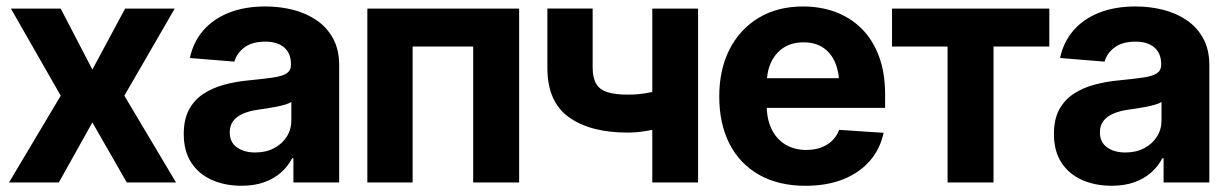

<svg xmlns="http://www.w3.org/2000/svg" viewBox="-20 -573 3862 603"><path d="M170.7 -545.9 270.1 -354.5 372.9 -545.9H528.7L370.5 -272.5L532.8 0H378.1L270.1 -188.5L164.8 0H8.4L170.7 -272.5L14.3 -545.9Z M738.4 10.4Q686.3 10.4 645.2 -8Q604 -26.3 580.6 -62.4Q557.1 -98.5 557.1 -152.3Q557.1 -198 573.6 -228.7Q590.1 -259.4 618.9 -278.3Q647.8 -297.2 684.5 -307.1Q721.3 -317 762 -320.7Q809.5 -325.3 838.4 -329.6Q867.4 -333.9 880.6 -342.9Q893.8 -352 893.8 -369.3V-371.7Q893.8 -405.2 872.8 -423.7Q851.7 -442.2 813.2 -442.2Q772.4 -442.2 748.1 -424.4Q723.9 -406.6 716.1 -379.5L576.3 -390.8Q586.9 -440.6 618.1 -477Q649.3 -513.3 698.9 -533Q748.4 -552.7 813.8 -552.7Q859.2 -552.7 900.7 -542.1Q942.2 -531.4 974.8 -509.1Q1007.4 -486.7 1026.3 -451.7Q1045.2 -416.7 1045.2 -368.2V0H901.5V-76H897.6Q884.3 -50.5 862.4 -31.1Q840.4 -11.7 809.7 -0.7Q778.9 10.4 738.4 10.4ZM781.5 -94.1Q814.9 -94.1 840.5 -107.5Q866 -120.9 880.5 -143.7Q895 -166.5 895 -194.9V-252.7Q888.2 -248.4 875.8 -244.6Q863.4 -240.8 848.1 -237.8Q832.8 -234.8 817.7 -232.5Q802.6 -230.3 790.3 -228.5Q763.5 -224.7 743.5 -216.1Q723.5 -207.4 712.5 -193.1Q701.5 -178.8 701.5 -157.4Q701.5 -126.3 724 -110.2Q746.5 -94.1 781.5 -94.1Z M1133.7 0V-545.9H1610.4V0H1466.1V-426.8H1275.9V0Z M2172.4 -545.9V0H2028.6V-545.9ZM2102.1 -305.7V-186.5Q2084.9 -178.9 2058.9 -172Q2032.9 -165.1 2004.6 -160.9Q1976.4 -156.6 1951.3 -156.6Q1833.6 -156.6 1766.3 -205.2Q1698.9 -253.8 1699.1 -360.4V-546.3H1841.3V-360.4Q1841.5 -328.8 1852.2 -310.2Q1863 -291.6 1887.1 -283.7Q1911.2 -275.8 1951.3 -275.8Q1988.4 -275.5 2024.4 -283.3Q2060.4 -291.2 2102.1 -305.7Z M2509.6 10.5Q2425.7 10.5 2364.8 -23.6Q2303.9 -57.7 2271.4 -120.8Q2238.9 -183.9 2238.9 -270.3Q2238.9 -354.6 2271.3 -418.1Q2303.8 -481.6 2363 -517.2Q2422.2 -552.7 2502.3 -552.7Q2556.5 -552.7 2603.4 -535.5Q2650.2 -518.3 2685.4 -483.7Q2720.5 -449.2 2740.1 -397.3Q2759.8 -345.3 2759.8 -275.6V-234.2H2299V-327.5H2686.5L2616 -303.1Q2616 -344.9 2603.3 -375.5Q2590.6 -406.2 2565.6 -423.1Q2540.6 -440 2503.5 -440Q2466.4 -440 2440.6 -423Q2414.8 -406 2401.4 -376.5Q2387.9 -347.1 2387.9 -309V-243Q2387.9 -198.8 2403.4 -167.3Q2418.8 -135.7 2446.9 -118.9Q2474.9 -102.1 2511.9 -102.1Q2537 -102.1 2557.6 -109.3Q2578.1 -116.5 2593 -130.7Q2607.8 -144.8 2615.4 -165.2L2755.1 -155.9Q2744.4 -105.5 2712.1 -68Q2679.7 -30.6 2628.4 -10Q2577.1 10.5 2509.6 10.5Z M2781.5 -426.8V-545.9H3275.5V-426.8H3100.3V0H2956V-426.8Z M3471.3 10.4Q3419.2 10.4 3378.1 -8Q3336.9 -26.3 3313.5 -62.4Q3290 -98.5 3290 -152.3Q3290 -198 3306.5 -228.7Q3323 -259.4 3351.9 -278.3Q3380.7 -297.2 3417.4 -307.1Q3454.2 -317 3494.9 -320.7Q3542.4 -325.3 3571.3 -329.6Q3600.3 -333.9 3613.5 -342.9Q3626.8 -352 3626.8 -369.3V-371.7Q3626.8 -405.2 3605.7 -423.7Q3584.6 -442.2 3546.1 -442.2Q3505.3 -442.2 3481.1 -424.4Q3456.8 -406.6 3449 -379.5L3309.2 -390.8Q3319.8 -440.6 3351 -477Q3382.2 -513.3 3431.8 -533Q3481.3 -552.7 3546.7 -552.7Q3592.1 -552.7 3633.6 -542.1Q3675.1 -531.4 3707.7 -509.1Q3740.3 -486.7 3759.2 -451.7Q3778.1 -416.7 3778.1 -368.2V0H3634.4V-76H3630.5Q3617.2 -50.5 3595.3 -31.1Q3573.3 -11.7 3542.6 -0.7Q3511.8 10.4 3471.3 10.4ZM3514.5 -94.1Q3547.9 -94.1 3573.4 -107.5Q3598.9 -120.9 3613.4 -143.7Q3627.9 -166.5 3627.9 -194.9V-252.7Q3621.1 -248.4 3608.7 -244.6Q3596.3 -240.8 3581 -237.8Q3565.7 -234.8 3550.6 -232.5Q3535.5 -230.3 3523.2 -228.5Q3496.4 -224.7 3476.4 -216.1Q3456.4 -207.4 3445.4 -193.1Q3434.4 -178.8 3434.4 -157.4Q3434.4 -126.3 3456.9 -110.2Q3479.4 -94.1 3514.5 -94.1Z"/></svg>

Font: Inter Tight
Style: Regular
Weight: 400
Designer: Rasmus Andersson
Foundry: rsms
Version: Version 3.002